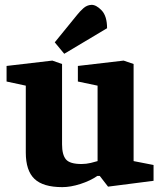

<svg xmlns="http://www.w3.org/2000/svg" viewBox="-20 -756 655 789"><path d="M236 13Q157 13 121.5 -21Q86 -55 86 -129V-404L7 -421V-485L195 -507L235 -493V-163Q235 -120 251 -101Q267 -82 315 -82Q334 -82 353 -86.5Q372 -91 381 -94V-404L300 -421V-485L488 -507L529 -493V-94L611 -78V-13L424 11L390 -33H380Q351 -13 310.5 0Q270 13 236 13ZM244 -535 205 -582 297 -695Q308 -709 322.5 -722Q337 -735 355 -736Q375 -737 397.5 -713.5Q420 -690 420 -640Z"/></svg>

Font: Faustina ExtraBold
Style: Regular
Weight: 800
Designer: Alfonso Garcia
Foundry: http://www.omnibus-type.com
Version: Version 1.200